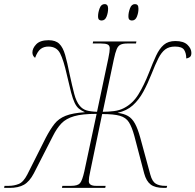

<svg xmlns="http://www.w3.org/2000/svg" viewBox="-77 -916 953 936"><path d="M-57 0 -55 -10H-35Q-9 -10 14 -19Q37 -28 56 -65L146 -244Q168 -286 188.5 -312Q209 -338 243 -351.5Q277 -365 337 -369Q319 -377 307.5 -386.5Q296 -396 287 -414.5Q278 -433 269.5 -465.5Q261 -498 249 -551Q233 -623 216 -656Q199 -689 159 -689Q137 -689 121.5 -677.5Q106 -666 94 -634Q81 -644 81 -660Q81 -681 100 -700.5Q119 -720 160 -720Q194 -720 212 -702.5Q230 -685 240.5 -648.5Q251 -612 262 -556Q275 -496 285 -458Q295 -420 312 -400Q325 -384 344.5 -378Q364 -372 396 -371L451 -631Q455 -650 456.5 -661.5Q458 -673 458 -680Q458 -694 448 -699Q438 -704 415 -704H375L377 -714H588L586 -704H544Q523 -704 511 -698.5Q499 -693 492 -676.5Q485 -660 478 -627L424 -371Q452 -371 479 -374.5Q506 -378 527 -389Q570 -411 597.5 -455.5Q625 -500 649 -561Q668 -610 684 -644.5Q700 -679 721.5 -697.5Q743 -716 778 -716Q818 -716 837 -697.5Q856 -679 856 -658Q856 -643 848 -637.5Q840 -632 831 -631Q831 -657 820.5 -673Q810 -689 776 -689Q747 -689 728.5 -675Q710 -661 695 -631.5Q680 -602 662 -556Q643 -508 621.5 -468.5Q600 -429 570.5 -402.5Q541 -376 496 -366Q527 -362 547 -350.5Q567 -339 581 -313.5Q595 -288 607 -244L656 -64Q665 -31 682.5 -20.5Q700 -10 728 -10H738L735 0H722Q679 0 657.5 -16.5Q636 -33 626 -70L578 -253Q566 -297 551.5 -320Q537 -343 507.5 -351.5Q478 -360 421 -360L363 -81Q359 -64 357.5 -52.5Q356 -41 356 -33Q356 -10 391 -10H438L436 0H225L227 -10H270Q302 -10 313 -23Q324 -36 334 -80L394 -361Q324 -361 284.5 -349.5Q245 -338 222.5 -314.5Q200 -291 181 -253L88 -71Q67 -31 40 -15.5Q13 0 -31 0ZM566 -816Q559 -816 554 -820Q549 -824 549 -837Q549 -854 556.5 -875Q564 -896 581 -896Q589 -896 593.5 -891Q598 -886 598 -873Q598 -854 590.5 -835Q583 -816 566 -816ZM418 -816Q411 -816 406 -820Q401 -824 401 -837Q401 -854 408.5 -875Q416 -896 433 -896Q450 -896 450 -874Q450 -854 442.5 -835Q435 -816 418 -816Z"/></svg>

Font: Noto Serif Display SemiCondensed Thin
Style: Italic
Weight: 100
Width: 4
Italic angle: -12°
Designer: Monotype Design Team
Foundry: Monotype Imaging Inc.
Version: Version 2.009